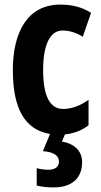

<svg xmlns="http://www.w3.org/2000/svg" viewBox="-20 -577 439 837"><path d="M338 130C338 82 306 50 250 40L263 9C301 5 337 -8 366 -31V-142C330 -116 292 -102 255 -102C198 -102 168 -158 168 -271C168 -384 199 -444 253 -444C282 -444 311 -435 341 -417L377 -521C339 -545 297 -557 243 -557C100 -557 36 -437 36 -271C36 -101 90 -11 198 7L167 82C211 85 237 100 237 127C237 150 221 163 190 163C175 163 158 161 140 156V232C160 237 185 240 214 240C294 240 338 199 338 130Z"/></svg>

Font: Noto Sans Ethiopic ExtraCondensed
Style: Bold
Weight: 700
Width: 2
Designer: Monotype Design Team
Foundry: Monotype Imaging Inc.
Version: Version 2.102